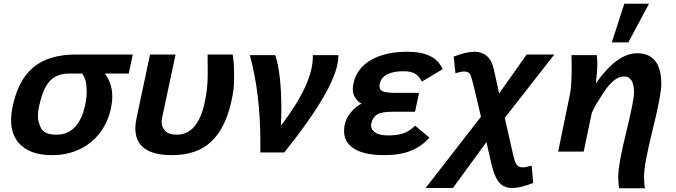

<svg xmlns="http://www.w3.org/2000/svg" viewBox="-20 -806 3596 1021"><path d="M257.3 19Q132.3 19 76.7 -49.3Q39.1 -95.7 39.1 -167Q39.1 -200.7 47.4 -240.2Q77.6 -383.3 159.2 -449.7Q240.7 -516.1 384.8 -516.1H686L664.6 -415H537.1Q577.1 -362.8 577.1 -293Q577.1 -264.2 570.3 -231.9Q554.7 -157.2 511.5 -100.1Q468.3 -43 402.8 -12Q337.4 19 257.3 19ZM282.2 -89.8Q339.8 -89.8 378.2 -130.1Q416.5 -170.4 433.1 -249Q440.9 -285.2 440.9 -318.8Q440.9 -330.6 438.7 -358.2Q436.5 -385.7 417 -415H347.7Q303.2 -415 272.7 -397.2Q242.2 -379.4 221.9 -342.8Q201.7 -306.2 187 -236.8Q181.6 -211.4 181.6 -189.9Q181.6 -155.8 199.2 -122.8Q216.8 -89.8 282.2 -89.8Z M894 19Q699.7 19 699.7 -124Q699.7 -148.9 706.1 -178.2L777.8 -516.1H913.6L842.3 -181.2Q839.4 -168 839.4 -156.7Q839.4 -130.4 858.2 -110.1Q877 -89.8 919.9 -89.8Q1032.2 -89.8 1068.8 -262.2Q1084 -333.5 1084.5 -399.9V-442.4Q1084.5 -482.9 1084 -516.1H1217.3Q1224.6 -478.5 1224.6 -417Q1224.6 -409.7 1224.4 -370.1Q1224.1 -330.6 1211.4 -272Q1180.7 -126.5 1104.2 -53.7Q1027.8 19 894 19Z M1491.7 4.9H1364.3L1364.7 -44.4Q1364.7 -309.1 1308.6 -512.7H1443.8Q1476.1 -415 1476.1 -226.1Q1476.1 -178.7 1473.6 -137.2Q1643.6 -359.9 1643.6 -503.9V-512.7H1779.3V-507.8Q1779.3 -353.5 1491.7 4.9Z M2024.4 19Q1904.8 19 1850.6 -23.9Q1809.6 -56.2 1809.6 -109.9Q1809.6 -168.5 1850.1 -213.4Q1878.9 -245.6 1903.3 -254.9Q1882.8 -263.2 1866.2 -291Q1856 -308.6 1856 -332.5Q1856 -346.2 1859.4 -361.8Q1876 -441.9 1951.7 -486.3Q2027.3 -530.8 2146 -530.8Q2295.9 -530.8 2333.5 -438L2223.6 -372.1Q2208 -401.9 2186.8 -414.6Q2165.5 -427.2 2125 -427.2Q2071.8 -427.2 2039.3 -410.6Q2006.8 -394 1999.5 -360.8Q1998 -353.5 1998 -347.2Q1998 -326.7 2018.3 -319.3Q2038.6 -312 2094.7 -312H2208.5L2187 -211.9H2067.9Q2010.3 -211.9 1986.1 -197.5Q1961.9 -183.1 1954.6 -149.9Q1953.1 -144 1953.1 -138.2Q1953.1 -117.2 1975.1 -101.6Q1997.1 -85.9 2044.4 -85.9Q2090.3 -85.9 2123.5 -96.4Q2156.7 -106.9 2187.5 -137.7L2263.2 -74.2Q2221.7 -26.9 2164.1 -3.9Q2106.4 19 2024.4 19Z M2704.6 193.8Q2674.8 193.8 2653.6 180.9Q2632.3 168 2617.7 138.2Q2603 108.4 2591.8 59.8Q2580.6 11.2 2566.9 -50.8L2388.7 193.8H2243.2L2537.6 -185.1L2500 -344.7Q2491.2 -381.3 2483.4 -403.6Q2475.6 -425.8 2448.2 -425.8Q2431.6 -425.8 2401.9 -416.5L2392.6 -504.9Q2459.5 -530.8 2504.4 -530.8Q2542.5 -530.8 2569.8 -507.3Q2597.2 -483.9 2608.4 -426.8L2634.3 -309.1L2780.8 -516.1H2927.7L2664.1 -179.2L2708.5 16.1Q2715.3 48.3 2724.9 66.2Q2734.4 84 2760.7 84Q2774.9 84 2807.1 74.7L2815.4 167Q2746.1 193.8 2704.6 193.8Z M3409.7 195.3H3272.9Q3267.6 173.8 3267.6 134.8Q3267.6 69.3 3309.6 -101.6Q3351.6 -272.5 3351.6 -313.5Q3351.6 -399.4 3298.8 -399.4Q3248 -399.4 3196 -322.8Q3144 -246.1 3127 -205.6L3084 0H2948.2L3011.7 -309.1Q3020 -350.1 3020 -460Q3020 -484.9 3019 -512.7H3153.3Q3156.7 -485.8 3156.7 -461.4Q3156.7 -439.5 3148.9 -363.3Q3261.7 -522.9 3367.7 -522.9Q3496.6 -522.9 3496.6 -358.9Q3496.6 -300.8 3450.7 -116.2Q3404.8 68.4 3404.8 131.8Q3404.8 171.9 3409.7 195.3ZM3321.3 -580.6H3233.4L3299.8 -786.1H3431.2Z"/></svg>

Font: Cadman
Style: Bold Italic
Weight: 700
Italic angle: -12°
Designer: Paul James MIller
Foundry: High-Logic / Made with FontCreator
Version: Version 2.114;March 28, 2021;FontCreator 13.0.0.2683 64-bit